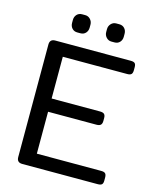

<svg xmlns="http://www.w3.org/2000/svg" viewBox="-125 -937 829 1022"><g transform="rotate(15 289.5 -426.0)"><path d="M159 -794V-810Q159 -828 170 -840Q181 -852 199 -852H216Q233 -852 244.5 -839.5Q256 -827 256 -810V-794Q256 -776 245 -764Q234 -752 216 -752H199Q181 -752 170 -764Q159 -776 159 -794ZM347 -794V-810Q347 -827 358.5 -839.5Q370 -852 387 -852H404Q422 -852 433 -840Q444 -828 444 -810V-794Q444 -776 433 -764Q422 -752 404 -752H387Q370 -752 358.5 -764.5Q347 -777 347 -794ZM67 -30V-650Q67 -680 97 -680H513Q529 -680 535.5 -674Q542 -668 542 -653V-636Q542 -620 535.5 -613.5Q529 -607 513 -607H158V-377H425Q441 -377 448 -370.5Q455 -364 455 -349V-333Q455 -318 448 -311Q441 -304 425 -304H158V-73H513Q529 -73 535.5 -66.5Q542 -60 542 -44V-27Q542 -12 535.5 -6Q529 0 513 0H97Q67 0 67 -30Z"/></g></svg>

Font: Mitr Light
Style: Regular
Weight: 300
Designer: Thanarat Vachiruckul
Foundry: Cadson Demak
Version: Version 1.003